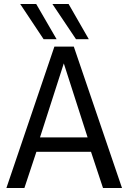

<svg xmlns="http://www.w3.org/2000/svg" viewBox="-20 -940 641 960"><path d="M12 0 252 -707H349L590 0H495L435 -181H162L102 0ZM180 -253H418L299 -623ZM360 -744 242 -920H323L424 -744ZM198 -744 81 -920H161L263 -744Z"/></svg>

Font: Georama ExtraCondensed Thin
Style: Regular
Weight: 400
Version: Version 1.001